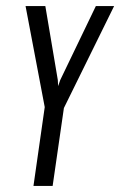

<svg xmlns="http://www.w3.org/2000/svg" viewBox="-20 -611 395 631"><path d="M90 0 127 -259 64 -591H129L170 -348L171 -328L178 -348L295 -591H355L190 -256L153 0Z"/></svg>

Font: Alumni Sans
Style: Italic
Weight: 400
Italic angle: -8°
Version: Version 1.016